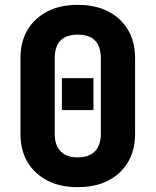

<svg xmlns="http://www.w3.org/2000/svg" viewBox="-20 -760 640 790"><path d="M300 10Q228.1 10 175 -17.1Q122 -44.2 93.1 -93.4Q64.2 -142.6 64.2 -208.5V-521.5Q64.2 -587.5 93.1 -636.6Q122 -685.8 175 -712.9Q228.1 -740 300 -740Q372.8 -740 425.4 -712.9Q478 -685.8 506.9 -636.6Q535.8 -587.5 535.8 -521.7V-208.5Q535.8 -142.6 506.9 -93.4Q478 -44.2 425.4 -17.1Q372.8 10 300 10ZM300 -112.6Q347.1 -112.6 371 -137.6Q394.8 -162.6 394.8 -208.5V-521.5Q394.8 -568.2 371.4 -592.8Q348 -617.4 300 -617.4Q252.2 -617.4 228.7 -592.8Q205.2 -568.2 205.2 -521.5V-208.5Q205.2 -162.6 229.1 -137.6Q253 -112.6 300 -112.6ZM234.6 -307.2V-438.4H364.5V-307.2Z"/></svg>

Font: JetBrains Mono
Style: Regular
Weight: 400
Monospace: yes
Designer: Philipp Nurullin, Konstantin Bulenkov
Foundry: JetBrains
Version: Version 2.305